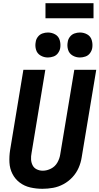

<svg xmlns="http://www.w3.org/2000/svg" viewBox="-20 -1171 621 1199"><path d="M245 8Q278 8 311.5 2Q345 -4 376.5 -21Q408 -38 432.5 -64.5Q457 -91 471 -123Q485 -155 490 -188L581 -735H444L356 -206Q352 -180 338 -155.5Q324 -131 298.5 -118Q273 -105 247 -105Q227 -105 209.5 -113.5Q192 -122 183.5 -139Q175 -156 174 -175.5Q173 -195 177 -215L263 -735H126L43 -233Q37 -194 39 -156Q41 -118 57.5 -85.5Q74 -53 103 -31Q132 -9 169 -0.5Q206 8 245 8ZM479 -812Q496 -812 513.5 -818Q531 -824 542 -839Q553 -854 556 -871Q560 -896 553 -920Q546 -944 525 -956Q504 -968 479 -968Q462 -968 445 -962Q428 -956 416.5 -941Q405 -926 403 -909Q398 -884 405 -860.5Q412 -837 433 -824.5Q454 -812 479 -812ZM279 -812Q296 -812 313.5 -818Q331 -824 342 -839Q353 -854 356 -871Q360 -896 353 -920Q346 -944 325 -956Q304 -968 279 -968Q262 -968 245 -962Q228 -956 216.5 -941Q205 -926 203 -909Q198 -884 205 -860.5Q212 -837 233 -824.5Q254 -812 279 -812ZM264 -1057H564V-1151H264Z"/></svg>

Font: Iosevka Sparkle XBdObl
Style: Regular
Weight: 800
Italic angle: -9°
Designer: Belleve Invis
Foundry: Belleve Invis
Version: Version 4.5.0; ttfautohint (v1.8.3)